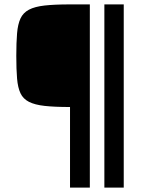

<svg xmlns="http://www.w3.org/2000/svg" viewBox="-20 -708 660 872"><path d="M298 144V-222Q228 -222 183 -227Q138 -232 111.5 -245.5Q85 -259 73 -284.5Q61 -310 57.5 -351.5Q54 -393 54 -454Q54 -515 57.5 -556.5Q61 -598 73 -624Q85 -650 111.5 -664Q138 -678 183 -683Q228 -688 298 -688H388V144ZM454 144V-688H542V144Z"/></svg>

Font: Saira Thin SemiBold
Style: Regular
Weight: 600
Version: Version 1.101